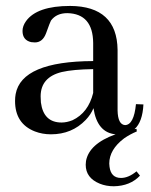

<svg xmlns="http://www.w3.org/2000/svg" viewBox="-20 -447 513 653"><path d="M189.5 -30.3Q127.9 -30.3 119.1 -98.6Q118.2 -108.4 118.2 -119.1Q118.2 -184.6 190.4 -202.1Q228.5 -210.9 296.9 -211.9V-130.9Q280.3 -63.5 226.6 -38.1Q207 -30.3 189.5 -30.3ZM391.6 158.2Q357.4 158.2 352.5 120.1Q351.6 114.3 351.6 109.4Q351.6 61.5 402.3 23.4Q421.9 9.8 445.3 0L444.3 -8.8L437.5 -7.8Q464.8 -32.2 467.8 -91.8L442.4 -92.8Q435.5 -22.5 405.3 -21.5Q380.9 -23.4 379.9 -71.3V-277.3Q377.9 -425.8 218.8 -426.8Q105.5 -426.8 68.4 -375Q56.6 -358.4 56.6 -341.8Q56.6 -310.5 85.9 -303.7Q92.8 -302.7 98.6 -302.7Q125 -302.7 136.7 -334Q150.4 -372.1 153.3 -377Q171.9 -402.3 209 -402.3Q295.9 -400.4 296.9 -300.8V-239.3Q53.7 -238.3 33.2 -127Q31.2 -116.2 31.2 -103.5Q31.2 -26.4 98.6 0Q124 9.8 153.3 9.8Q224.6 9.8 271.5 -39.1Q289.1 -57.6 297.9 -79.1Q310.5 3.9 373 9.8Q283.2 42 272.5 100.6Q271.5 107.4 271.5 113.3Q271.5 158.2 319.3 177.7Q340.8 186.5 367.2 186.5Q422.9 185.5 456.1 150.4L444.3 135.7Q417 158.2 391.6 158.2Z"/></svg>

Font: Abhaya Libre Medium
Style: Regular
Weight: 500
Designer: Pushpananda Ekanayake, Sol Matas, Pathum Egodawatta
Foundry: Mooniak
Version: Version 1.050 ; ttfautohint (v1.6)